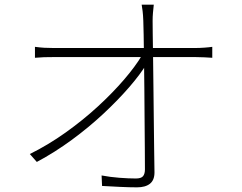

<svg xmlns="http://www.w3.org/2000/svg" viewBox="-20 -788 1040 824"><path d="M640 -768Q638 -750 636.5 -733.5Q635 -717 635 -699Q635 -682 635.5 -640Q636 -598 637 -539Q638 -480 638.5 -413.5Q639 -347 640 -279.5Q641 -212 641.5 -152Q642 -92 643 -48Q643 -15 623.5 0.5Q604 16 568 16Q536 16 494 14Q452 12 418 10L416 -35Q453 -28 492.5 -25Q532 -22 563 -22Q586 -22 594 -32Q602 -42 602 -61Q602 -98 601.5 -154Q601 -210 600.5 -276.5Q600 -343 599.5 -409.5Q599 -476 598 -536Q597 -596 596.5 -639Q596 -682 595 -699Q594 -725 592 -740.5Q590 -756 588 -768ZM130 -587Q153 -584 170 -583Q187 -582 208 -582Q217 -582 251 -582Q285 -582 336.5 -582Q388 -582 448.5 -582Q509 -582 569.5 -582Q630 -582 683 -582Q736 -582 772.5 -582Q809 -582 820 -582Q836 -582 857 -583.5Q878 -585 891 -587V-540Q878 -541 857.5 -542Q837 -543 820 -543Q809 -543 773 -543Q737 -543 684 -543Q631 -543 570.5 -543Q510 -543 449 -543Q388 -543 336.5 -543Q285 -543 251 -543Q217 -543 208 -543Q185 -543 168.5 -542.5Q152 -542 130 -540ZM108 -127Q187 -166 262 -219.5Q337 -273 400.5 -331.5Q464 -390 512.5 -446.5Q561 -503 589 -550L609 -551L610 -515Q583 -470 535.5 -415Q488 -360 425 -301Q362 -242 288.5 -188Q215 -134 138 -93Z"/></svg>

Font: Noto Sans KR ExtraLight
Style: Regular
Weight: 250
Designer: Ryoko NISHIZUKA  (kana, bopomofo & ideographs); Paul D. Hunt (Latin, Greek & Cyrillic); Sandoll Communications , Soo-you
Foundry: Adobe
Version: Version 2.004-H2;hotconv 1.0.118;makeotfexe 2.5.65603